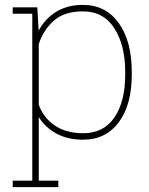

<svg xmlns="http://www.w3.org/2000/svg" viewBox="-20 -558 607 781"><path d="M31.7 176.8H111.3V-502H31.7V-528.3H131.8L137.2 -433.6Q163.6 -482.4 209 -510.3Q254.4 -538.1 316.9 -538.1Q410.2 -538.1 463.1 -464.1Q516.1 -390.1 516.1 -264.6V-254.4Q516.1 -132.3 463.4 -61Q410.6 10.3 317.9 10.3Q255.9 10.3 209.7 -14.6Q163.6 -39.6 137.7 -82V176.8H217.3V203.1H31.7ZM489.3 -264.6Q489.3 -374.5 445.1 -443.1Q400.9 -511.7 317.4 -511.7Q240.7 -511.7 198.2 -473.1Q155.8 -434.6 137.7 -378.4V-131.3Q157.2 -78.6 203.1 -47.4Q249 -16.1 318.4 -16.1Q401.9 -16.1 445.6 -80.6Q489.3 -145 489.3 -254.4Z"/></svg>

Font: TypoPRO Roboto Slab
Style: Thin
Weight: 250
Designer: Google
Version: Version 1.100263; 2013; ttfautohint (v0.94.20-1c74) -l 8 -r 